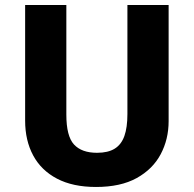

<svg xmlns="http://www.w3.org/2000/svg" viewBox="-20 -734 770 764"><path d="M651 -714V-252Q651 -180 619.5 -120.5Q588 -61 524 -25.5Q460 10 362 10Q270 10 207 -23Q144 -56 112 -115.5Q80 -175 80 -254V-714H244V-278Q244 -192 274.5 -159Q305 -126 366 -126Q410 -126 436.5 -142.5Q463 -159 475 -193Q487 -227 487 -280V-714Z"/></svg>

Font: Noto Sans Armenian ExtraBold
Style: Regular
Weight: 800
Version: Version 2.007